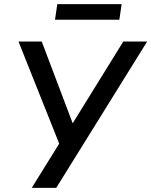

<svg xmlns="http://www.w3.org/2000/svg" viewBox="-20 -905 729 925"><path d="M133 0 277 -232 272 -196 69 -705H181L331 -309H329L574 -705H689L251 0ZM245 -810 256 -885H566L555 -810Z"/></svg>

Font: Nunito Sans 7pt SemiCondensed SemiBold
Style: Italic
Weight: 600
Width: 4
Italic angle: -9°
Designer: Vernon Adams
Foundry: Vernon Adams
Version: Version 3.101;gftools[0.9.27]